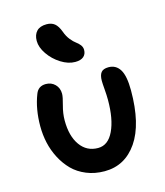

<svg xmlns="http://www.w3.org/2000/svg" viewBox="-119 -920 855 994"><g transform="rotate(-15 308.5 -423.5)"><path d="M317.9 -603Q280.8 -603 241.9 -627.4Q203.1 -651.9 178 -688.7Q152.8 -725.6 152.8 -759.8Q152.8 -792.5 170.7 -811.3Q188.5 -830.1 224.1 -830.1Q250 -830.1 266.8 -816.7Q283.7 -803.2 295.9 -770Q304.7 -745.1 319.8 -726.3Q335 -707.5 347.2 -699Q359.4 -690.4 368.7 -678.5Q377.9 -666.5 377.9 -651.9Q377.9 -628.9 362.8 -616Q347.7 -603 317.9 -603ZM318.8 -17.1Q266.1 -17.1 222.2 -35.2Q178.2 -53.2 147.9 -83.7Q117.7 -114.3 96.7 -154.5Q75.7 -194.8 65.9 -238.5Q56.2 -282.2 56.2 -328.1Q56.2 -420.4 85 -494.1Q99.1 -532.2 140.1 -532.2Q169.4 -532.2 189.2 -512.5Q209 -492.7 209 -461.9Q209 -444.8 197.5 -403.6Q186 -362.3 186 -324.2Q186 -240.7 221.2 -191.4Q256.3 -142.1 316.9 -142.1Q371.1 -142.1 400.6 -204.6Q430.2 -267.1 430.2 -369.1Q430.2 -395 427.5 -427Q424.8 -459 424.8 -473.1Q424.8 -502.9 436.3 -517.6Q447.8 -532.2 476.1 -532.2Q516.1 -532.2 537.1 -498Q558.1 -463.9 558.1 -386.2Q558.1 -206.1 493.2 -111.6Q428.2 -17.1 318.8 -17.1Z"/></g></svg>

Font: Shantell Sans Bouncy
Style: Regular
Weight: 600
Designer: Stephen Nixon, Anya Danilova, Shantell Martin
Foundry: Arrow Type
Version: Version 1.006;[9816181b4]